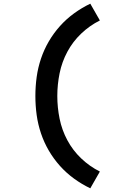

<svg xmlns="http://www.w3.org/2000/svg" viewBox="-20 -861 640 1042"><path d="M470 161Q424 139 382 108.5Q340 78 305.5 39.5Q271 1 245 -43.5Q219 -88 202.5 -137Q186 -186 179 -237Q172 -288 172 -340Q172 -392 179 -443Q186 -494 202.5 -543Q219 -592 245 -636.5Q271 -681 305.5 -719.5Q340 -758 382 -788.5Q424 -819 470 -841L522 -750Q466 -722 420.5 -678.5Q375 -635 345.5 -580Q316 -525 303.5 -463.5Q291 -402 291 -340Q291 -278 303.5 -216.5Q316 -155 345.5 -100Q375 -45 420.5 -1.5Q466 42 522 70Z"/></svg>

Font: Iosevka Curly Slab Extended
Style: Bold
Weight: 700
Width: 7
Monospace: yes
Designer: Belleve Invis
Foundry: Belleve Invis
Version: Version 11.1.0; ttfautohint (v1.8.3)